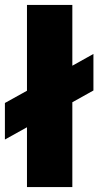

<svg xmlns="http://www.w3.org/2000/svg" viewBox="-53 -763 401 783"><path d="M328 -394 242 -346V0H57V-244L-33 -194V-343L57 -393V-743H242V-495L328 -543Z"/></svg>

Font: Saira Stencil One
Style: Regular
Weight: 400
Designer: Hector Gatti with collaboration of the Omnibus-Type team
Foundry: Omnibus-Type
Version: Version 1.004